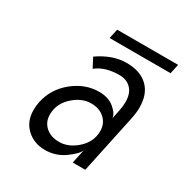

<svg xmlns="http://www.w3.org/2000/svg" viewBox="-155 -767 864 902"><g transform="rotate(30 277.0 -315.5)"><path d="M223.6 -645H554.2L543 -593.3H212.4ZM203.6 -250Q148.9 -205.6 148.9 -142.6Q148.9 -102.1 176.8 -76.9Q204.6 -51.8 250.7 -51.8Q296.9 -51.8 338.9 -85.9Q393.1 -129.9 393.1 -191.9Q393.1 -232.4 365.2 -258.3Q337.4 -284.2 291.3 -284.2Q245.1 -284.2 203.6 -250ZM297.4 -350.1Q348.1 -350.1 379.6 -323.5Q411.1 -296.9 412.1 -272.9L421.9 -319.8Q427.7 -347.2 427.7 -369.1Q427.7 -416 403.8 -440.9Q379.9 -465.8 339.8 -465.8Q262.2 -465.8 215.8 -428.2L189 -479Q265.6 -532.2 340.6 -532.2Q415.5 -532.2 456.5 -492.7Q497.6 -453.1 497.6 -380.4Q497.6 -354 490.7 -319.8L422.9 0H355L371.1 -76.2Q362.8 -52.7 316.4 -19.3Q270 14.2 211.2 14.2Q152.3 14.2 112.1 -22.9Q71.8 -60.1 71.8 -123.5Q71.8 -145.5 76.7 -168Q93.3 -246.1 157.5 -298.1Q221.7 -350.1 297.4 -350.1Z"/></g></svg>

Font: Tuffy
Style: Italic
Weight: 400
Italic angle: -12°
Designer: Thatcher Ulrich, Karoly Barta and Michael Everson
Version: Version 001.271